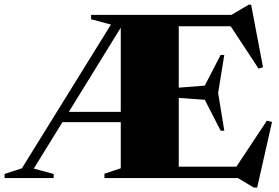

<svg xmlns="http://www.w3.org/2000/svg" viewBox="-46 -780 1220 841"><path d="M411.5 0V-19L483 -43V-245H227.5L102 -41.5L189 -18V0H-26V-18L50 -43L440 -672.5L353 -695.5V-715H968L1043.5 -759.5H1054L1106 -485.5L1086.5 -479.5L964.5 -665H737V-396L851 -405L920.5 -539.5H936.5L909.5 -373L936.5 -207.5H920.5L851 -343L737 -351V-50H989.5L1123 -251.5L1145.5 -246L1080.5 41.5H1065.5L996 0ZM255.5 -290H483V-659Z"/></svg>

Font: Newsreader Display ExtraBold
Style: Regular
Weight: 800
Designer: Hugues Gentile
Foundry: Production Type
Version: Version 1.001